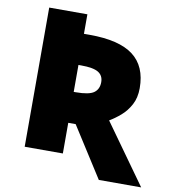

<svg xmlns="http://www.w3.org/2000/svg" viewBox="-89 -792 877 970"><g transform="rotate(10 350.0 -307.0)"><path d="M482.9 100.1 318.8 -157.2H280.8V0H85V-713.9H280.8V-613.8H310.1Q461.9 -613.8 533.9 -559.1Q606 -504.4 606 -392.1Q606 -342.8 586.7 -306.9Q567.4 -271 538.8 -246.3Q510.3 -221.7 481.9 -205.1L700.2 100.1ZM280.8 -315.9H291Q359.4 -315.9 384.3 -334.2Q409.2 -352.5 409.2 -388.2Q409.2 -421.9 383.3 -438Q357.4 -454.1 294.9 -454.1H280.8Z"/></g></svg>

Font: Open Sans ExtraBold
Style: Regular
Weight: 800
Designer: Monotype Design Team
Foundry: Monotype Imaging Inc.
Version: Version 3.003; ttfautohint (v1.8.4)